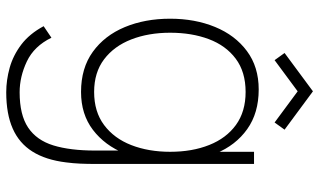

<svg xmlns="http://www.w3.org/2000/svg" viewBox="-224 -545 1024 616"><g transform="rotate(90 288.0 -237.0)"><path d="M173 -606 150 -638 273 -729 396 -638 373 -606 273 -680ZM276 255Q237 255 197.5 244Q158 233 123.2 206.8Q88.5 180.5 64 135L101 110Q128 165.5 177 188.8Q226 212 276 212Q348.5 212 389.2 184.8Q430 157.5 446.5 103.8Q463 50 463 -30V-168H467V-540H506V-30Q506 -5.5 505 17.5Q504 40.5 501 63Q493 128.5 466.2 171Q439.5 213.5 392.5 234.2Q345.5 255 276 255ZM275 15Q198.5 15 146.2 -22.8Q94 -60.5 67 -125.2Q40 -190 40 -271Q40 -350.5 66.5 -415Q93 -479.5 143.8 -517.2Q194.5 -555 267 -555Q342.5 -555 394.2 -518.2Q446 -481.5 472.5 -417.2Q499 -353 499 -271Q499 -190.5 472.8 -125.8Q446.5 -61 396.5 -23Q346.5 15 275 15ZM275 -27Q338.5 -27 381.2 -59Q424 -91 445.5 -146.2Q467 -201.5 467 -271Q467 -341.5 445.2 -396.2Q423.5 -451 380.8 -482Q338 -513 275 -513Q210.5 -513 168.2 -481.2Q126 -449.5 105.5 -394.8Q85 -340 85 -271Q85 -201.5 106.5 -146.2Q128 -91 170.2 -59Q212.5 -27 275 -27Z"/></g></svg>

Font: Manrope ExtraLight ExtraLight
Style: Regular
Weight: 250
Version: Version 4.501